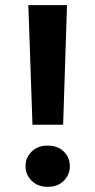

<svg xmlns="http://www.w3.org/2000/svg" viewBox="-20 -720 370 745"><path d="M106 -236 90 -700H240L225 -236ZM165 5Q127 5 103 -18.5Q79 -42 79 -75Q79 -109 103 -132Q127 -155 165 -155Q204 -155 227.5 -132Q251 -109 251 -75Q251 -42 227.5 -18.5Q204 5 165 5Z"/></svg>

Font: DM Sans 10pt ExtraBold
Style: Regular
Weight: 800
Version: Version 4.004;gftools[0.9.30]